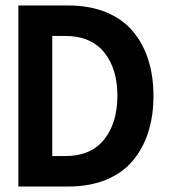

<svg xmlns="http://www.w3.org/2000/svg" viewBox="-20 -680 628 700"><path d="M47 -660H228.5Q306 -660 365.8 -635.8Q425.5 -611.5 463.2 -567.2Q501 -523 520.2 -463.2Q539.5 -403.5 539.5 -330.5Q539.5 -257 520.2 -197.2Q501 -137.5 463.2 -93Q425.5 -48.5 365.8 -24.2Q306 0 228.5 0H47ZM170.5 -549V-111H217.5Q311 -111 359.2 -170.8Q407.5 -230.5 408 -329.5Q408.5 -428.5 360 -488.8Q311.5 -549 217.5 -549Z"/></svg>

Font: League Spartan SemiBold
Style: Regular
Weight: 600
Foundry: The League of Moveable Type
Version: Version 2.002